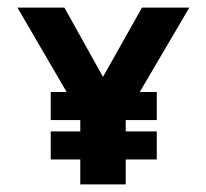

<svg xmlns="http://www.w3.org/2000/svg" viewBox="-20 -487 545 507"><path d="M355 -467 252 -284 150 -467H26L156 -244H114V-170H192V-140H114V-66H192V0H312V-66H394V-140H312V-170H394V-244H349L480 -467Z"/></svg>

Font: Hussar Tani
Style: Bold
Weight: 700
Foundry: Cannot Into Space Fonts
Version: Version 0.92